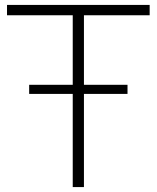

<svg xmlns="http://www.w3.org/2000/svg" viewBox="-20 -760 636 780"><path d="M588 -698H321V-415.5H498V-378.5H321V0H275.5V-378.5H98.5V-415.5H275.5V-698H8.5V-740H588Z"/></svg>

Font: Encode Sans Semi Expanded ExLight
Style: Regular
Weight: 275
Width: 6
Designer: Multiple Designers
Foundry: Impallari Type
Version: Version 2.000